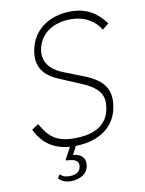

<svg xmlns="http://www.w3.org/2000/svg" viewBox="-99 -802 810 1070"><g transform="rotate(-10 305.5 -267.0)"><path d="M368 -690C450 -690 504 -653 536 -602L572 -631C525 -695 466 -733 377 -733C250 -733 153 -663 137 -542C129 -479 148 -417 243 -377L375 -321C470 -280 488 -233 480 -175C467 -71 385 -33 275 -33C173 -33 133 -70 89 -146L51 -121C91 -39 152 2 242 9L206 76C206 78 206 81 212 81C259 83 280 95 276 126C272 154 251 170 212 170C184 170 170 162 159 150L145 172C164 189 184 199 215 199C265 199 309 175 316 128C320 95 308 62 251 57L275 10C412 8 505 -60 520 -177C532 -259 500 -318 397 -360L275 -408C181 -446 172 -505 176 -543C189 -639 268 -690 368 -690Z"/></g></svg>

Font: United Sans Thin
Style: Italic
Weight: 100
Italic angle: -8°
Designer: Pablo Impallari, Rodrigo Fuenzalida (Modified by Dan O. Williams)
Version: Version 1.000;PS 001.000;hotconv 1.0.88;makeotf.lib2.5.64775